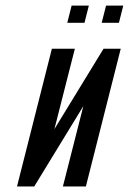

<svg xmlns="http://www.w3.org/2000/svg" viewBox="-20 -677 468 697"><path d="M282.5 -291.7 104.2 0H41.7L168.3 -500H251.7L177.5 -208.3L355.8 -500H418.3L291.7 0H208.3ZM286.7 -594.2H224.2L240 -656.7H302.5ZM411.7 -594.2H349.2L365 -656.7H427.5Z"/></svg>

Font: Yulong
Style: Italic
Weight: 400
Italic angle: -14.25°
Designer: GGBotNet
Foundry: f0n7.com
Version: 1.00